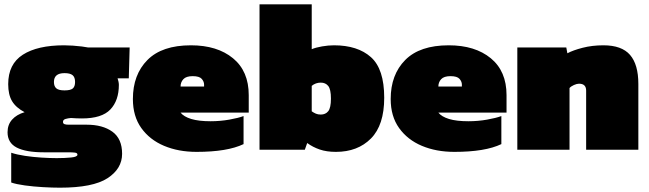

<svg xmlns="http://www.w3.org/2000/svg" viewBox="-20 -694 3009 890"><path d="M258 176Q223 176 179 173.5Q135 171 95 165.5Q55 160 32 152V14Q59 23 96 28.5Q133 34 172 36.5Q211 39 243 39Q281 39 310 36Q339 33 339 23Q339 15 327.5 13.5Q316 12 297 12H183Q100 12 57.5 -10Q15 -32 15 -81Q15 -116 36 -139.5Q57 -163 94 -174Q54 -195 36 -225Q18 -255 18 -304Q18 -397 86 -440.5Q154 -484 277 -484Q295 -484 317.5 -482.5Q340 -481 359.5 -478.5Q379 -476 388 -474H581L577 -331H525Q527 -325 529 -316.5Q531 -308 531 -301Q531 -228 491.5 -186.5Q452 -145 360 -145Q350 -145 335 -145.5Q320 -146 309 -147Q295 -146 283.5 -142.5Q272 -139 272 -129Q272 -121 279 -118.5Q286 -116 298 -116H382Q456 -116 501 -83.5Q546 -51 546 19Q546 88 478.5 132Q411 176 258 176ZM279 -275Q307 -275 317.5 -284Q328 -293 328 -314Q328 -336 316.5 -345.5Q305 -355 279 -355Q230 -355 230 -314Q230 -294 241 -284.5Q252 -275 279 -275Z M891 10Q807 10 740.5 -18Q674 -46 635 -100.5Q596 -155 596 -235Q596 -348 663.5 -416Q731 -484 865 -484Q987 -484 1060 -424Q1133 -364 1133 -253V-172H817Q832 -153 866.5 -142.5Q901 -132 956 -132Q1001 -132 1043 -139.5Q1085 -147 1109 -156V-26Q1034 10 891 10ZM817 -293H926V-302Q926 -316 915 -328.5Q904 -341 873 -341Q843 -341 830 -327Q817 -313 817 -293Z M1537 10Q1494 10 1462 -1Q1430 -12 1404 -31L1393 0H1183V-674H1425V-466Q1444 -474 1473 -479Q1502 -484 1528 -484Q1638 -484 1699.5 -429Q1761 -374 1761 -241Q1761 -114 1699.5 -52Q1638 10 1537 10ZM1467 -163Q1489 -163 1501.5 -178.5Q1514 -194 1514 -237Q1514 -280 1501.5 -295.5Q1489 -311 1467 -311Q1443 -311 1425 -296V-178Q1435 -171 1444.5 -167Q1454 -163 1467 -163Z M2086 10Q2002 10 1935.5 -18Q1869 -46 1830 -100.5Q1791 -155 1791 -235Q1791 -348 1858.5 -416Q1926 -484 2060 -484Q2182 -484 2255 -424Q2328 -364 2328 -253V-172H2012Q2027 -153 2061.5 -142.5Q2096 -132 2151 -132Q2196 -132 2238 -139.5Q2280 -147 2304 -156V-26Q2229 10 2086 10ZM2012 -293H2121V-302Q2121 -316 2110 -328.5Q2099 -341 2068 -341Q2038 -341 2025 -327Q2012 -313 2012 -293Z M2378 0V-474H2605L2610 -447Q2636 -461 2680.5 -472.5Q2725 -484 2777 -484Q2862 -484 2900.5 -439.5Q2939 -395 2939 -305V0H2697V-274Q2697 -306 2664 -306Q2654 -306 2640.5 -300Q2627 -294 2620 -286V0Z"/></svg>

Font: Kanit Black
Style: Regular
Weight: 900
Designer: Katatrad Team
Foundry: CadsonDemak
Version: Version 2.000; ttfautohint (v1.8.3)